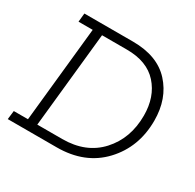

<svg xmlns="http://www.w3.org/2000/svg" viewBox="-144 -806 976 962"><g transform="rotate(30 344.5 -325.0)"><path d="M362 -650Q504 -650 578.5 -568.5Q653 -487 653 -360Q653 -207 556 -103.5Q459 0 296 0H13L19 -50H101L158 -600H76L81 -650ZM299 -50Q436 -50 515.5 -137Q595 -224 595 -356Q595 -464 534 -532Q473 -600 356 -600H212L155 -50Z"/></g></svg>

Font: Zilla Slab Light
Style: Italic
Weight: 300
Italic angle: -6°
Designer: Typotheque.com
Foundry: Typotheque type foundry
Version: Version 1.1; 2017; ttfautohint (v1.6)